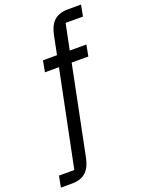

<svg xmlns="http://www.w3.org/2000/svg" viewBox="-247 -817 809 1093"><g transform="rotate(-20 157.0 -270.0)"><path d="M226 -448H327L340 -516H239L271 -672H376L389 -740H310C230 -740 198 -696 184 -626L162 -516H77L64 -448H149L31 132H-62L-75 200H-8C72 200 104 156 118 86Z"/></g></svg>

Font: LVC Sans
Style: Italic
Weight: 400
Italic angle: -11.31°
Designer: Mike Abbink, Paul van der Laan, Pieter van Rosmalen
Foundry: Bold Monday
Version: Version 3.0